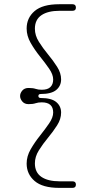

<svg xmlns="http://www.w3.org/2000/svg" viewBox="-20 -760 404 908"><path d="M161.5 -306Q161.5 -296.5 173 -296.5Q223.5 -296.5 246.2 -277.2Q269 -258 269 -227.5Q269 -197 250.2 -167.5Q231.5 -138 207 -108.5Q182.5 -79 163.8 -49Q145 -19 145 12.5Q145 55.5 175.8 76.5Q206.5 97.5 262.5 97.5H323Q339 97.5 339 113Q339 128.5 323 128.5H260Q181.5 128.5 143.8 96Q106 63.5 106 13.5Q106 -21 125 -54Q144 -87 168.8 -118Q193.5 -149 212.5 -176.8Q231.5 -204.5 231.5 -228Q231.5 -276 177.5 -276Q160.5 -276 148.2 -271.8Q136 -267.5 115 -267.5Q96 -267.5 85.5 -280Q75 -292.5 75 -306Q75 -319.5 85.5 -331.8Q96 -344 115 -344Q136 -344 148.2 -339.8Q160.5 -335.5 177.5 -335.5Q205.5 -335.5 218.5 -348.5Q231.5 -361.5 231.5 -384Q231.5 -407.5 212.5 -435Q193.5 -462.5 168.8 -493.2Q144 -524 125 -557.2Q106 -590.5 106 -625Q106 -675.5 143.8 -707.8Q181.5 -740 260 -740H323Q339 -740 339 -724Q339 -709 323 -709H262.5Q206.5 -709 175.8 -688Q145 -667 145 -624Q145 -592.5 163.8 -562.5Q182.5 -532.5 207 -503Q231.5 -473.5 250.2 -444Q269 -414.5 269 -384.5Q269 -354 246.2 -334.8Q223.5 -315.5 173 -315.5Q161.5 -315.5 161.5 -306Z"/></svg>

Font: Fraunces 9pt S100 Thin
Style: Regular
Weight: 100
Version: Version 1.000; ttfautohint (v1.8.3)